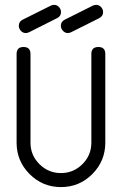

<svg xmlns="http://www.w3.org/2000/svg" viewBox="-20 -762 496 782"><path d="M399.9 -712.6Q399.9 -696 384 -688L270 -630.9Q262.9 -627.4 256.1 -627.4Q244.6 -627.4 236.2 -636.7Q227.8 -646 227.8 -657Q227.8 -674.1 244.1 -682.1L357.9 -739Q365 -742.2 371.8 -742.2Q383.5 -742.2 391.7 -733.2Q399.9 -724.1 399.9 -712.6ZM228.5 -712.6Q228.5 -696 212.4 -688L98.9 -630.9Q91.8 -627.4 85 -627.4Q73 -627.4 64.8 -636.7Q56.6 -646 56.6 -657Q56.6 -674.1 72.8 -682.1L186.8 -739Q193.8 -742.2 200.7 -742.2Q212.2 -742.2 220.3 -733.2Q228.5 -724.1 228.5 -712.6ZM408.9 -180.9Q408.9 -106.2 356.1 -53.1Q303.2 0 228.3 0Q153.3 0 100.5 -53.1Q47.6 -106.2 47.6 -180.9V-542.2Q47.6 -570.6 75.9 -570.6Q104.2 -570.6 104.2 -542.2V-180.9Q104.2 -129.6 140.6 -93.4Q177 -57.1 228.3 -57.1Q279.3 -57.1 315.7 -93.4Q352.1 -129.6 352.1 -180.9V-542.2Q352.1 -570.6 380.6 -570.6Q408.9 -570.6 408.9 -542.2Z"/></svg>

Font: EnergyBar
Style: Regular
Weight: 400
Italic angle: -10°
Version: 1.0 2000-03-28